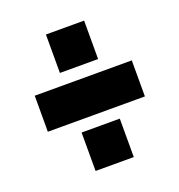

<svg xmlns="http://www.w3.org/2000/svg" viewBox="-108 -686 701 751"><g transform="rotate(-20 242.5 -311.0)"><path d="M164 -435V-595H323V-435ZM41 -235V-385H445V-235ZM164 -27V-187H323V-27Z"/></g></svg>

Font: Raleway Black
Style: Regular
Weight: 900
Designer: Matt McInerney, Pablo Impallari, Rodrigo Fuenzalida
Foundry: Matt McInerney, Pablo Impallari, Rodrigo Fuenzalida
Version: Version 4.026